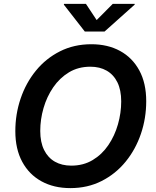

<svg xmlns="http://www.w3.org/2000/svg" viewBox="-20 -967 809 997"><path d="M345.2 9.8Q259.8 9.8 195.6 -25.4Q131.3 -60.5 95.5 -126.7Q59.6 -192.9 59.6 -286.1Q59.6 -374.5 87.2 -455.6Q114.7 -536.6 166.5 -600.1Q218.3 -663.6 291.3 -700.4Q364.3 -737.3 454.6 -737.3Q539.6 -737.3 603.5 -702.4Q667.5 -667.5 703.4 -601.3Q739.3 -535.2 739.3 -441.4Q739.3 -353 711.7 -272Q684.1 -190.9 632.3 -127.4Q580.6 -64 507.8 -27.1Q435.1 9.8 345.2 9.8ZM350.1 -106.9Q413.1 -106.9 461.4 -136Q509.8 -165 542.7 -213.6Q575.7 -262.2 592.5 -321.5Q609.4 -380.9 609.4 -440.4Q609.4 -499.5 589.6 -539.6Q569.8 -579.6 533.9 -600.1Q498 -620.6 449.2 -620.6Q386.2 -620.6 337.9 -591.3Q289.6 -562 256.3 -513.4Q223.1 -464.8 206.1 -406Q189 -347.2 189 -287.1Q189 -228.5 209 -188.2Q229 -147.9 265.1 -127.4Q301.3 -106.9 350.1 -106.9ZM426.3 -946.8 481.9 -862.8 565.4 -946.8H679.7L679.2 -942.9L522.9 -803.2H420.4L311.5 -942.9L312.5 -946.8Z"/></svg>

Font: Inter SemiBold
Style: Italic
Weight: 600
Italic angle: -9.3988°
Designer: Rasmus Andersson
Foundry: rsms
Version: Version 4.001;git-66647c0bb